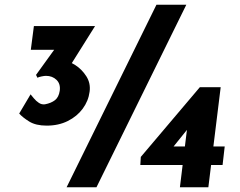

<svg xmlns="http://www.w3.org/2000/svg" viewBox="-20 -790 1014 810"><path d="M177 -260Q131 -260 103 -277.5Q75 -295 61 -311L109 -392Q114 -386 123 -375Q132 -364 144 -356Q156 -348 170 -350Q196 -355 212 -367.5Q228 -380 232 -407Q236 -436 218.5 -453Q201 -470 174 -470Q167 -470 155 -467.5Q143 -465 138 -462L132 -474L223 -600L249 -580H110L123 -680H381L253 -476L166 -503Q181 -515 200.5 -524Q220 -533 247 -533Q270 -533 297.5 -515.5Q325 -498 344 -468.5Q363 -439 358 -403Q353 -364 329 -331.5Q305 -299 266 -279.5Q227 -260 177 -260ZM766 -770Q671 -577 576.5 -385Q482 -193 387 0H261Q356 -193 450.5 -385Q545 -577 640 -770ZM928 -172 919 -94H572L574 -128L823 -422H911L859 0H739L773 -278L804 -286L672 -122L660 -172Z"/></svg>

Font: Josefin Sans Thin
Style: Bold Italic
Weight: 700
Italic angle: -7°
Version: Version 2.000